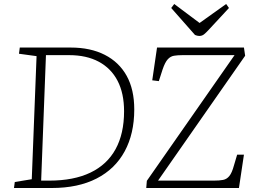

<svg xmlns="http://www.w3.org/2000/svg" viewBox="-20 -941 1284 961"><path d="M50 0 54 -30 139 -44 163 -660 75 -672 79 -703H334Q433 -703 504.5 -666.5Q576 -630 614 -561.5Q652 -493 652 -393Q652 -272 604 -183.5Q556 -95 463.5 -47.5Q371 0 239 0ZM186 -37H227Q349 -37 432.5 -77Q516 -117 558.5 -194.5Q601 -272 601 -384Q601 -474 568.5 -536.5Q536 -599 474.5 -632Q413 -665 326 -665H210ZM1207 -662 771 -37H1051Q1078 -37 1096.5 -40.5Q1115 -44 1128 -60Q1141 -76 1151 -113L1167 -167H1201L1176 0H712L715 -36L1154 -665H894Q869 -665 851 -662Q833 -659 819.5 -644Q806 -629 794 -594L775 -535L742 -539L766 -703H1201ZM837 -901 852 -921 979 -826 1112 -921 1126 -901 1023 -790Q1011 -777 1001 -769Q991 -761 977 -761Q972 -761 966.5 -762.5Q961 -764 956 -766Z"/></svg>

Font: Literata 18pt ExtraLight
Style: Italic
Weight: 250
Italic angle: -2°
Designer: Latin by Veronika Burian and Jose Scaglione. Greek by Irene Vlachou. Cyrillic by Vera Evstafieva
Foundry: TypeTogether
Version: Version 3.103;gftools[0.9.29]